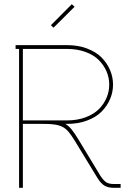

<svg xmlns="http://www.w3.org/2000/svg" viewBox="-20 -894 629 914"><path d="M521 0Q495.6 0 478.3 -9.8Q460.9 -19.5 443.8 -46.9L339.8 -217.8Q315.4 -257.8 299.6 -273.9Q283.7 -290 259.5 -297.1Q235.4 -304.2 188 -304.2H88.9V0H70.8V-661.1H54.2V-679.2H298.8Q351.6 -679.2 394.3 -663.1Q437 -647 463.4 -620.4Q489.7 -593.8 503.9 -560.5Q518.1 -527.3 518.1 -491.2Q518.1 -455.1 503.9 -422.1Q489.7 -389.2 463.4 -362.5Q437 -335.9 394.3 -320.1Q351.6 -304.2 298.8 -304.2H291Q307.1 -294.9 321 -277.6Q335 -260.3 354 -229L458 -57.1Q473.1 -34.2 486.1 -26.1Q499 -18.1 521 -18.1H554.2V0ZM298.8 -320.8Q347.7 -320.8 387 -335.4Q426.3 -350.1 450.4 -374.3Q474.6 -398.4 487.3 -428.5Q500 -458.5 500 -491.2Q500 -523.9 487.3 -553.7Q474.6 -583.5 450.4 -607.9Q426.3 -632.3 387 -646.7Q347.7 -661.1 298.8 -661.1H88.9V-320.8H188ZM234.9 -762.2 222.2 -773.9 321.8 -874 335 -861.8Z"/></svg>

Font: Rawengulk
Style: Light
Weight: 300
Version: Version 0.92